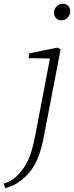

<svg xmlns="http://www.w3.org/2000/svg" viewBox="-96 -751 393 1020"><path d="M-68 249 -76 225Q-54 218 -38 208.5Q-22 199 -9.5 187Q3 175 15 161Q30 143 44 118.5Q58 94 70 56Q82 18 93 -40L174 -465L184 -440L56 -442L60 -468L209 -498L226 -489L138 -31Q127 27 113 67.5Q99 108 81 136Q63 164 41 186Q20 206 -5 222Q-30 238 -68 249ZM231 -643Q214 -643 202.5 -654Q191 -665 191 -683Q191 -703 204.5 -717Q218 -731 237 -731Q254 -731 265.5 -720.5Q277 -710 277 -692Q277 -672 263.5 -657.5Q250 -643 231 -643Z"/></svg>

Font: Source Serif 4 Light
Style: Italic
Weight: 300
Italic angle: -12°
Designer: Frank Grießhammer
Foundry: Adobe Systems Incorporated
Version: Version 4.004;hotconv 1.0.116;makeotfexe 2.5.65601